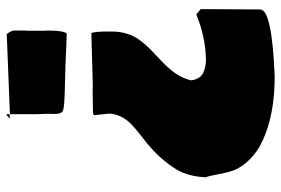

<svg xmlns="http://www.w3.org/2000/svg" viewBox="-156 -614 860 587"><g transform="rotate(-90 273.5 -320.0)"><path d="M220.2 -415.5 215.3 -461.9Q216.8 -463.4 218.8 -464.4H219.2Q223.1 -465.3 229 -465.3L287.6 -466.3L306.2 -465.8Q314.9 -465.8 416 -468.8L465.8 -470.2Q471.2 -465.3 471.2 -413.6V-409.2Q471.2 -357.9 445.3 -323.2Q430.2 -302.2 411.6 -284.9Q393.1 -267.6 374.5 -249.5Q330.6 -207 321.8 -164.6Q326.2 -137.7 344 -128.7Q361.8 -119.6 389.2 -119.6L391.1 -120.1Q457 -122.1 523.4 -149.4L539.6 -135.7V-128.4Q538.6 -12.2 538.6 45.9Q538.6 82 334.5 90.3Q217.8 90.3 139.2 54.2L117.2 43L117.7 43.5Q75.7 16.6 56.2 -16.1L49.8 -27.8Q41.5 -45.9 35.6 -78.1Q29.8 -110.4 25.4 -120.1Q28.3 -181.6 55.7 -219.7Q88.4 -269 142.6 -310.5Q162.1 -325.2 179.7 -340.8Q218.3 -374 220.2 -415.5ZM219.7 -598.6 218.3 -643.6V-719.2Q225.6 -719.2 429.2 -727.5L463.4 -729Q474.1 -713.9 474.1 -708V-673.8L473.6 -664.6V-614.7L474.1 -603.5Q474.1 -556.6 465.3 -545.4L423.8 -546.9Q370.6 -549.8 307.1 -551Q243.7 -552.2 231.4 -556.2Q219.2 -560.1 219.2 -580.1V-592.3ZM218.3 -730V-720.2L204.6 -719.2Q215.3 -730 218.3 -730Z"/></g></svg>

Font: Bowlby One
Style: Regular
Weight: 400
Designer: vernon adams
Foundry: vernon adams
Version: Version 1.001